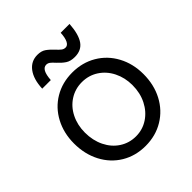

<svg xmlns="http://www.w3.org/2000/svg" viewBox="-210 -908 1059 1059"><g transform="rotate(-45 319.5 -379.0)"><path d="M48 -279Q48 -360 82.5 -425Q117 -490 178.5 -526.5Q240 -563 318 -563Q396 -563 458 -526.5Q520 -490 555 -425Q590 -360 590 -279Q590 -196 555.5 -130.5Q521 -65 459 -27.5Q397 10 318 10Q240 10 178.5 -27Q117 -64 82.5 -130Q48 -196 48 -279ZM504 -279Q504 -337 480 -385Q456 -433 413.5 -460.5Q371 -488 318 -488Q266 -488 223.5 -461Q181 -434 157 -386Q133 -338 133 -279Q133 -218 157 -169Q181 -120 223.5 -92.5Q266 -65 318 -65Q370 -65 412.5 -93Q455 -121 479.5 -169.5Q504 -218 504 -279ZM293 -664Q279 -680 269 -687.5Q259 -695 247 -695Q210 -695 205 -617H138Q141 -688 171 -728Q201 -768 251 -768Q281 -768 300 -755Q319 -742 341 -718Q357 -701 367 -693.5Q377 -686 390 -686Q406 -686 416 -705.5Q426 -725 428 -763H497Q492 -687 466.5 -650Q441 -613 389 -613Q356 -613 335.5 -626.5Q315 -640 293 -664Z"/></g></svg>

Font: Open Sauce One
Style: Regular
Weight: 400
Designer: Alfredo Marco Pradil
Foundry: Creative Sauce Fz LLC
Version: Version 1.477